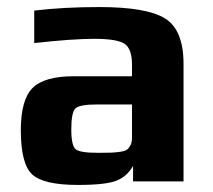

<svg xmlns="http://www.w3.org/2000/svg" viewBox="-20 -514 604 544"><path d="M500 0V-333C500 -397 482.7 -439.8 448 -461.5C413.3 -483.2 351.3 -494 262 -494C194 -494 132.3 -490.7 77 -484V-392C149 -400 205.7 -404 247 -404C291 -404 319.8 -399.2 333.5 -389.5C347.2 -379.8 354 -360.3 354 -331V-298H190C133.3 -298 94 -286.8 72 -264.5C50 -242.2 39 -202.3 39 -145C39 -81.7 49.7 -40 71 -20C92.3 0 135.7 10 201 10C254.3 10 291 5.8 311 -2.5C331 -10.8 346.3 -24.7 357 -44V0ZM354 -124C354 -115.3 352.7 -108.3 350 -103C347.3 -97.7 344.2 -93.5 340.5 -90.5C336.8 -87.5 330.3 -85.3 321 -84C311.7 -82.7 303 -81.8 295 -81.5C287 -81.2 274.7 -81 258 -81C224 -81 202.8 -84.3 194.5 -91C186.2 -97.7 182 -116.7 182 -148C182 -180 186 -199.7 194 -207C202 -214.3 222 -218 254 -218H354Z"/></svg>

Font: Play
Style: Bold
Weight: 700
Designer: Jonas Hecksher
Foundry: Jonas Hecksher, Playtypeª, e-types AS
Version: Version 1.002